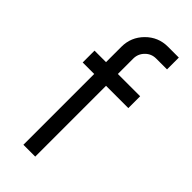

<svg xmlns="http://www.w3.org/2000/svg" viewBox="-237 -780 824 824"><g transform="rotate(45 174.5 -368.0)"><path d="M102.5 0V-429.7H32.7V-501.5H102.5V-594.7Q102.5 -653.3 143.8 -694.8Q185.1 -736.3 243.7 -736.3H309.6V-664.6H243.7Q214.8 -664.6 194.6 -644Q174.3 -623.5 174.3 -594.7V-501.5H309.6V-429.7H174.3V0Z"/></g></svg>

Font: Basically A Sans Serif
Style: Regular
Weight: 400
Designer: Hyung-Suk Kim
Foundry: Mental Design
Version: 1.000